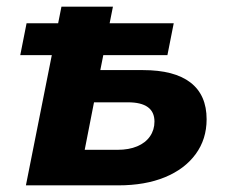

<svg xmlns="http://www.w3.org/2000/svg" viewBox="-20 -558 678 578"><path d="M41 -392 60 -488H503L484 -392ZM410 -347Q505 -347 553.5 -309.5Q602 -272 602 -199Q602 -139 569 -94Q536 -49 476.5 -24.5Q417 0 336 0H58L165 -538H320L282 -347ZM334 -107Q368 -107 393 -117.5Q418 -128 431.5 -147.5Q445 -167 445 -192Q445 -250 365 -250H263L235 -107Z"/></svg>

Font: MOST Montserrat
Style: Bold Italic
Weight: 700
Italic angle: -11.3°
Designer: Julieta Ulanovsky
Foundry: Julieta Ulanovsky
Version: Version 8.000;March 11, 2024;FontCreator 15.0.0.2926 64-bit